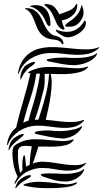

<svg xmlns="http://www.w3.org/2000/svg" viewBox="-20 -970 533 990"><path d="M475 -693Q482 -698 481 -693.5Q480 -689 478 -686Q469 -672 454.5 -662Q440 -652 423.5 -646Q407 -640 391 -637Q375 -634 363 -634Q332 -634 299 -640Q266 -646 233 -653Q231 -653 226 -655Q221 -657 221 -659Q219 -662 224.5 -664Q230 -666 232 -666Q239 -668 250.5 -669.5Q262 -671 275 -672Q288 -673 299.5 -673Q311 -673 319 -673Q341 -671 364.5 -671Q388 -671 409 -673Q430 -675 447.5 -680Q465 -685 475 -693ZM489 -726Q494 -728 492 -725Q490 -722 489 -721Q463 -698 432 -692Q401 -686 367.5 -687.5Q334 -689 298.5 -693.5Q263 -698 227 -696Q206 -695 183 -688Q160 -681 139.5 -668.5Q119 -656 102.5 -636.5Q86 -617 77 -592Q75 -588 74.5 -588Q74 -588 73.5 -589Q73 -590 73 -592Q73 -594 73 -595Q79 -631 95 -656Q111 -681 133 -696.5Q155 -712 181 -719Q207 -726 233 -727Q269 -728 303.5 -724.5Q338 -721 370.5 -718Q403 -715 433 -715.5Q463 -716 489 -726ZM160 -648Q162 -645 154 -638Q146 -631 142 -629Q134 -623 127 -617.5Q120 -612 114 -604Q106 -595 100.5 -586Q95 -577 90 -566Q88 -559 86 -559Q85 -559 85 -566V-573Q87 -588 91 -600Q95 -612 105 -625Q109 -631 118.5 -636.5Q128 -642 137 -646Q146 -650 153 -651Q160 -652 160 -648ZM430 -626Q435 -628 434.5 -625.5Q434 -623 432 -621Q419 -606 394.5 -599Q370 -592 342 -589.5Q314 -587 286.5 -588Q259 -589 241 -589Q247 -569 246.5 -540.5Q246 -512 241.5 -479.5Q237 -447 230 -414Q223 -381 216 -352Q243 -350 269 -346.5Q295 -343 319 -341.5Q343 -340 365 -341.5Q387 -343 408 -351Q413 -353 413 -350Q413 -347 411 -345Q387 -321 358 -315Q329 -309 297 -311Q265 -313 232 -318Q199 -323 166 -322Q145 -321 124 -315Q103 -309 83.5 -297Q64 -285 47.5 -267.5Q31 -250 21 -226Q20 -222 18 -222Q16 -222 16 -225.5Q16 -229 17 -231Q22 -260 34 -279Q46 -298 63 -312Q80 -384 101.5 -456Q123 -528 137 -592Q136 -592 130.5 -592.5Q125 -593 125 -595Q125 -597 128 -599Q131 -601 134 -603Q176 -623 220 -624.5Q264 -626 310 -622Q339 -620 368.5 -618Q398 -616 430 -626ZM210 -589Q211 -564 210 -542Q209 -520 204 -503Q195 -467 184 -428Q173 -389 159 -352Q163 -353 168 -353Q173 -353 178 -353L193 -400Q207 -444 218.5 -491Q230 -538 233 -589ZM167 -590Q159 -530 138 -467Q117 -404 100 -338Q108 -341 114.5 -343.5Q121 -346 127 -348Q132 -368 137 -386.5Q142 -405 147 -419Q149 -425 154 -442Q159 -459 165 -483Q171 -507 177 -535Q183 -563 186 -590ZM399 -318Q404 -322 403.5 -317.5Q403 -313 401 -311Q393 -297 380.5 -286Q368 -275 354 -268.5Q340 -262 325.5 -258.5Q311 -255 300 -256Q269 -258 235 -264.5Q201 -271 170 -278Q168 -279 163.5 -280.5Q159 -282 159 -285Q158 -287 162.5 -289.5Q167 -292 169 -292Q176 -294 186.5 -295Q197 -296 208.5 -297Q220 -298 230.5 -297.5Q241 -297 248 -296Q266 -294 287.5 -294Q309 -294 330.5 -297Q352 -300 370 -305Q388 -310 399 -318ZM421 -130Q423 -131 423 -129Q423 -127 422 -125Q400 -101 373.5 -95Q347 -89 318 -90.5Q289 -92 259 -98Q229 -104 200 -104Q163 -105 124.5 -87Q86 -69 60 -25Q57 -21 56 -21Q55 -21 55.5 -24Q56 -27 56 -28Q60 -39 63.5 -45Q67 -51 71 -59Q57 -87 51 -115.5Q45 -144 44 -175Q44 -198 48 -209Q52 -220 75 -232Q113 -252 156 -252Q199 -252 242 -247Q270 -244 298 -242.5Q326 -241 356 -251Q361 -253 360 -249.5Q359 -246 357 -244Q344 -228 321 -222Q298 -216 272 -214.5Q246 -213 222 -214Q198 -215 184 -214H178Q171 -190 163.5 -168.5Q156 -147 149 -127Q164 -132 177.5 -134.5Q191 -137 206 -136Q235 -135 264 -130Q293 -125 320.5 -121.5Q348 -118 373.5 -118.5Q399 -119 421 -130ZM144 -215Q138 -216 125.5 -217.5Q113 -219 98 -217Q88 -216 81 -209Q74 -202 73 -192Q71 -162 74 -134.5Q77 -107 84 -78L96 -93Q95 -105 95 -119Q95 -133 96.5 -144.5Q98 -156 100 -163Q102 -170 105 -170Q107 -170 108 -165Q109 -160 110 -154Q111 -148 111.5 -142Q112 -136 112 -133Q113 -127 113.5 -121.5Q114 -116 115 -110Q120 -113 124 -116Q128 -119 133 -121Q134 -166 144 -215ZM414 -97Q414 -94 412 -90Q406 -76 395 -65.5Q384 -55 371 -48Q358 -41 344.5 -37.5Q331 -34 321 -34Q286 -34 257.5 -42Q229 -50 201 -60Q199 -61 195 -63Q191 -65 190 -68Q189 -70 194 -72Q199 -74 201 -74Q207 -75 216.5 -75.5Q226 -76 236.5 -76Q247 -76 257 -75.5Q267 -75 274 -75Q291 -74 311 -73.5Q331 -73 349.5 -75.5Q368 -78 384.5 -83Q401 -88 410 -97Q413 -100 414 -97ZM103 -277Q103 -274 96.5 -268Q90 -262 81.5 -255Q73 -248 65.5 -242Q58 -236 56 -234Q48 -226 41 -218.5Q34 -211 29 -200Q24 -191 24 -197.5Q24 -204 25 -207Q27 -215 31.5 -228.5Q36 -242 49 -255Q55 -260 63.5 -265.5Q72 -271 80.5 -274.5Q89 -278 95.5 -279Q102 -280 103 -277ZM377 -29Q378 -25 374 -23Q362 -13 340.5 -8.5Q319 -4 294.5 -2Q270 0 247 0Q224 0 210 0Q185 0 157.5 -3.5Q130 -7 110 -12Q108 -13 104.5 -13.5Q101 -14 101 -16Q101 -18 104.5 -19.5Q108 -21 110 -22Q148 -34 187.5 -32.5Q227 -31 267 -26Q292 -22 317.5 -20Q343 -18 371 -29Q377 -31 377 -29ZM140 -63Q140 -60 133.5 -55.5Q127 -51 119 -46Q111 -41 103.5 -36.5Q96 -32 93 -30Q85 -23 79 -18Q73 -13 67 -5Q62 0 60 0H59V-1Q59 -1 59 -3Q64 -18 69.5 -28Q75 -38 89 -49Q95 -53 103 -57.5Q111 -62 119 -64.5Q127 -67 133 -67Q139 -67 140 -63ZM421 -839Q419 -828 407.5 -815.5Q396 -803 380 -793.5Q364 -784 345.5 -779.5Q327 -775 312 -781Q304 -784 295.5 -789Q287 -794 280.5 -799Q274 -804 270.5 -808.5Q267 -813 269 -816Q271 -818 275.5 -815.5Q280 -813 284 -812Q311 -804 337 -806.5Q363 -809 386 -827Q393 -833 401.5 -843Q410 -853 414 -861Q417 -866 418 -865Q423 -860 423 -852Q423 -844 421 -839ZM118 -928Q143 -927 158 -917Q173 -907 183 -892.5Q193 -878 200.5 -860.5Q208 -843 216.5 -827.5Q225 -812 237.5 -800Q250 -788 271 -784Q284 -781 291.5 -774.5Q299 -768 303 -761Q307 -754 307 -748Q307 -742 306 -742Q301 -741 299.5 -744Q298 -747 294 -751.5Q290 -756 282 -760Q274 -764 258 -766Q230 -768 213 -778Q196 -788 185.5 -802Q175 -816 168.5 -833Q162 -850 155.5 -866.5Q149 -883 140.5 -897.5Q132 -912 116 -921Q111 -923 109.5 -926Q108 -929 118 -928ZM209 -946Q209 -949 214.5 -949Q220 -949 221 -949Q249 -947 263.5 -930.5Q278 -914 286 -896Q295 -900 306 -903.5Q317 -907 328 -911.5Q339 -916 348.5 -921.5Q358 -927 364 -935Q367 -938 370.5 -944.5Q374 -951 376 -950Q377 -950 378 -946.5Q379 -943 377 -932Q374 -912 362.5 -899Q351 -886 338 -878.5Q325 -871 313.5 -868Q302 -865 298 -865Q302 -849 305 -841Q308 -833 309.5 -830Q311 -827 311.5 -826Q312 -825 312 -822Q313 -815 305 -817Q283 -826 273.5 -846.5Q264 -867 254 -890Q246 -908 236 -919.5Q226 -931 209 -944ZM135 -938Q142 -942 151.5 -943Q161 -944 172 -943Q191 -942 204.5 -932.5Q218 -923 226 -908.5Q234 -894 237.5 -876.5Q241 -859 240 -843Q240 -841 239 -838Q238 -835 236 -835Q225 -836 218 -854Q211 -872 198 -892Q187 -907 172.5 -918.5Q158 -930 138 -936H136Q133 -936 135 -938ZM325 -832Q317 -833 316 -836.5Q315 -840 320 -844Q327 -852 338 -859Q349 -866 360 -875.5Q371 -885 381 -898Q391 -911 397 -932Q399 -937 399 -940.5Q399 -944 402 -943Q404 -943 406 -931Q411 -920 411 -906Q411 -892 406 -881Q398 -864 389 -854Q380 -844 370 -839Q360 -834 348.5 -833Q337 -832 325 -832Z"/></svg>

Font: Akronim
Style: Regular
Weight: 400
Designer: Grzegorz Klimczewski
Foundry: Fonty.PL
Version: Version 1.001